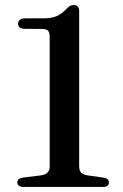

<svg xmlns="http://www.w3.org/2000/svg" viewBox="-20 -739 485 759"><path d="M78 -625 146.5 -624.5Q163 -624.5 169.8 -617.5Q176.5 -610.5 176.5 -590.5V-81.5Q176.5 -65.5 168 -57Q159.5 -48.5 144 -46L70.5 -37Q48.5 -33.5 48.5 -18Q48.5 -9.5 55 -4.8Q61.5 0 73.5 0H387.5Q399.5 0 405 -4.8Q410.5 -9.5 410.5 -17.5Q410.5 -33 391 -36.5L324.5 -46Q308 -48.5 300.5 -57Q293 -65.5 293 -81.5V-694.5Q293 -719 271.5 -719Q263.5 -719 257.2 -715.8Q251 -712.5 244 -705Q223.5 -683.5 203.2 -675Q183 -666.5 153 -666.5H79Q66 -666.5 58.8 -660.8Q51.5 -655 51.5 -645.5Q51.5 -636 58 -630.5Q64.5 -625 78 -625Z"/></svg>

Font: Fraunces 20pt
Style: Regular
Weight: 400
Version: Version 1.000;[b76b70a41]